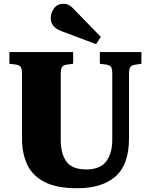

<svg xmlns="http://www.w3.org/2000/svg" viewBox="-20 -987 802 1021"><path d="M391 14Q280 14 215.5 -20Q151 -54 124 -113.5Q97 -173 97 -250V-594Q97 -620 90.5 -630.5Q84 -641 62 -644L30 -648V-710H369V-648L333 -643Q315 -640 309 -629.5Q303 -619 303 -593V-243Q303 -169 333.5 -127.5Q364 -86 438 -86Q513 -86 545 -129Q577 -172 577 -244V-594Q577 -621 570.5 -631Q564 -641 542 -644L511 -648V-710H732V-648L699 -643Q679 -640 672.5 -629.5Q666 -619 666 -591V-251Q666 -112 594.5 -49Q523 14 391 14ZM491 -752 308 -821Q276 -833 263 -850.5Q250 -868 250 -890Q250 -919 267.5 -943Q285 -967 318 -967Q330 -967 342.5 -962Q355 -957 370 -941L516 -791Z"/></svg>

Font: Literata 36pt ExtraBold
Style: Regular
Weight: 800
Designer: Latin by Veronika Burian and Jose Scaglione. Greek by Irene Vlachou. Cyrillic by Vera Evstafieva.
Foundry: TypeTogether
Version: Version 3.002